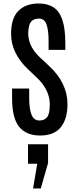

<svg xmlns="http://www.w3.org/2000/svg" viewBox="-20 -761 433 1092"><path d="M208 9.8C261.4 9.8 300.7 -6 325.9 -37.6C351.2 -69.2 363.8 -112.6 363.8 -168C363.8 -208.3 355.1 -246.7 337.6 -283C320.2 -319.3 294.4 -353.2 260.3 -384.8L207.5 -434.1C191.6 -449.1 178.5 -464.4 168.5 -480C158.4 -495.6 151.1 -511.4 146.7 -527.3C142.3 -543.3 140.3 -559.1 140.6 -574.7C141.6 -605.3 147.1 -626.4 157 -637.9C166.9 -649.5 181.8 -655.3 201.7 -655.3C222.2 -655.3 236.4 -644.4 244.4 -622.6C252.4 -600.7 256.3 -569.3 256.3 -528.3V-477.5H351.6V-512.7C351.6 -570 345.9 -615.2 334.5 -648.4C323.1 -681.6 306.2 -705.4 283.7 -719.7C261.2 -734 233.6 -741.2 200.7 -741.2C151.5 -741.2 113 -727.3 85 -699.5C57 -671.6 43 -628.1 43 -568.8C43 -531.4 51.1 -496 67.4 -462.6C83.7 -429.3 107.3 -397.8 138.2 -368.2L189.9 -318.8C206.9 -302.9 220.7 -286.5 231.4 -269.8C242.2 -253 250.2 -236.1 255.4 -219C260.6 -201.9 263.2 -184.7 263.2 -167.5C263.2 -133 258.4 -109 248.8 -95.7C239.2 -82.4 224.1 -75.7 203.6 -75.7C183.1 -75.7 168.4 -86.6 159.4 -108.4C150.5 -130.2 146 -161.6 146 -202.6V-257.3H48.8V-202.1C48.8 -126.3 62.3 -72 89.4 -39.3C116.4 -6.6 155.9 9.8 208 9.8ZM168 311H211.9L253.4 166V59.6H139.2V170.4H191.9Z"/></svg>

Font: Antonio
Style: Regular
Weight: 400
Designer: Vernon Adams
Foundry: Vernon Adams
Version: Version 1.002